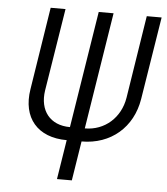

<svg xmlns="http://www.w3.org/2000/svg" viewBox="-52 -777 716 824"><g transform="rotate(5 305.5 -365.0)"><path d="M224 0H288L315 -170C441 -170 534 -250 554 -374L611 -730H547L491 -374C477 -287 410 -227 324 -227L404 -730H340L260 -227C174 -227 127 -287 140 -374L197 -730H133L77 -374C57 -250 125 -170 251 -170Z"/></g></svg>

Font: JetBrains Mono ExtraLight
Style: Italic
Weight: 240
Italic angle: -9°
Monospace: yes
Designer: Philipp Nurullin, Konstantin Bulenkov
Foundry: JetBrains
Version: Version 2.305